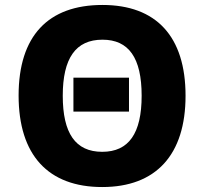

<svg xmlns="http://www.w3.org/2000/svg" viewBox="-20 -744 823 774"><path d="M392 10C609 10 728 -120 728 -358C728 -597 610 -724 393 -724C174 -724 55 -599 55 -359C55 -119 174 10 392 10ZM392 -132C284 -132 233 -207 233 -358C233 -509 285 -584 393 -584C499 -584 551 -511 551 -358C551 -206 499 -132 392 -132ZM276 -294H500V-431H276Z"/></svg>

Font: Kathrein 85 Heavy
Style: Regular
Weight: 900
Designer: Lazydogs Typefoundry, based on Open Sans by Ascender Corporation
Foundry: Lazydogs Typefoundry
Version: Version 1.003;PS 001.003;hotconv 1.0.88;makeotf.lib2.5.64775